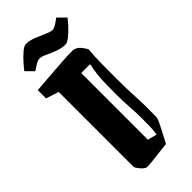

<svg xmlns="http://www.w3.org/2000/svg" viewBox="-258 -842 898 898"><g transform="rotate(-45 191.0 -393.0)"><path d="M278 -618Q293 -612 304.5 -597Q316 -582 321 -572Q317 -530 316.5 -478.5Q316 -427 316 -385Q316 -318 319.5 -255.5Q323 -193 321 -125Q321 -115 312 -96Q303 -77 292 -57L264 -3Q242 -1 211 3Q180 7 154.5 9.5Q129 12 123 11Q110 7 96.5 -9.5Q83 -26 81 -33V-530L18 -550V-605Q86 -610 142 -614.5Q198 -619 234 -620.5Q270 -622 278 -618ZM218 -77 264 -65Q268 -90 268.5 -115Q269 -140 269 -167Q269 -205 266 -245.5Q263 -286 263 -333Q263 -361 263.5 -394.5Q264 -428 267 -459Q270 -490 277 -512L275 -518H218ZM260 -664Q235 -664 209 -674Q183 -684 162 -694Q141 -704 129 -704Q117 -704 101 -694Q85 -684 72 -676L36 -712Q44 -723 62 -743.5Q80 -764 99.5 -780.5Q119 -797 131 -797Q154 -797 180.5 -786.5Q207 -776 230 -765.5Q253 -755 265 -755Q276 -755 291 -764.5Q306 -774 319 -784L356 -747Q349 -736 330.5 -716Q312 -696 292.5 -680Q273 -664 260 -664Z"/></g></svg>

Font: Grenze Gotisch
Style: Bold
Weight: 700
Designer: Renata Polastri
Foundry: Omnibus-Type
Version: Version 1.001